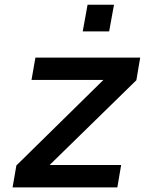

<svg xmlns="http://www.w3.org/2000/svg" viewBox="-20 -812 640 832"><path d="M474 -791.5 453 -676H338.5L359.5 -791.5ZM488.5 0H34.5L51 -95L428 -465.5H116.5L133.5 -562.5H587.5L571 -464.5L195 -97H505Z"/></svg>

Font: Russisch Sans SemiBold
Style: Italic
Weight: 600
Width: 4
Italic angle: -10°
Designer: Michael Sharanda (font) & Cristiano Sobral (main changes)
Foundry: Michael Sharanda
Version: Version 2.00;September 8, 2020;FontCreator 13.0.0.2681 64-bi